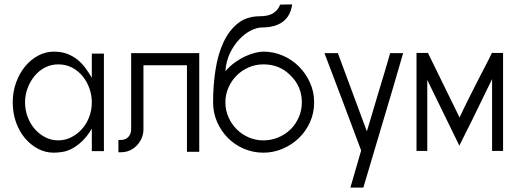

<svg xmlns="http://www.w3.org/2000/svg" viewBox="-20 -690 2337 874"><path d="M453 -446V-2H398V-104Q376 -68 353 -46.5Q330 -25 308 -13.5Q286 -2 265 1.5Q244 5 225 5Q187 5 153.5 -12.5Q120 -30 94 -60.5Q68 -91 53 -133Q38 -175 38 -224Q38 -273 53.5 -315Q69 -357 94.5 -388Q120 -419 154 -437Q188 -455 225 -455Q259 -455 285.5 -445Q312 -435 333 -418Q354 -401 369.5 -379.5Q385 -358 398 -336V-446ZM398 -224Q398 -255 387.5 -286Q377 -317 357 -342Q337 -367 308.5 -382Q280 -397 245 -397Q213 -397 185.5 -383Q158 -369 138 -345Q118 -321 106 -289.5Q94 -258 94 -224Q94 -189 106 -157.5Q118 -126 138.5 -102.5Q159 -79 186.5 -65Q214 -51 245 -51Q276 -51 304 -65Q332 -79 353 -102.5Q374 -126 386 -157.5Q398 -189 398 -224Z M887 -448V1H831V-393H633V-101Q633 -80 625 -61.5Q617 -43 603.5 -28.5Q590 -14 571.5 -5.5Q553 3 531 3H519V-53H531Q552 -53 564.5 -67Q577 -81 577 -101V-448Z M1179 -455Q1225 -455 1267 -437Q1309 -419 1340.5 -387.5Q1372 -356 1391 -314Q1410 -272 1410 -224Q1410 -176 1391.5 -134.5Q1373 -93 1341 -62Q1309 -31 1267 -13Q1225 5 1179 5Q1132 5 1090 -13Q1048 -31 1017 -62.5Q986 -94 968 -135.5Q950 -177 950 -224Q950 -301 961 -372Q972 -443 997 -497Q1022 -551 1062.5 -583.5Q1103 -616 1163 -616Q1204 -616 1226 -631.5Q1248 -647 1255 -669Q1272 -669 1284 -669.5Q1296 -670 1310 -670Q1303 -618 1268 -591.5Q1233 -565 1173 -565Q1150 -565 1122 -551Q1094 -537 1069 -510.5Q1044 -484 1026.5 -447.5Q1009 -411 1006 -366Q1027 -390 1051 -407Q1075 -424 1098.5 -434.5Q1122 -445 1143 -450Q1164 -455 1179 -455ZM1302 -347Q1253 -397 1179 -397Q1144 -397 1112.5 -383.5Q1081 -370 1057.5 -346.5Q1034 -323 1020 -291.5Q1006 -260 1006 -224Q1006 -188 1020 -156.5Q1034 -125 1057.5 -101.5Q1081 -78 1112.5 -64.5Q1144 -51 1179 -51Q1215 -51 1247 -64.5Q1279 -78 1302.5 -101Q1326 -124 1340 -156Q1354 -188 1354 -224Q1354 -297 1302 -347Z M1815 -448Q1792 -367 1769.5 -291.5Q1747 -216 1725 -142Q1703 -68 1680.5 7.5Q1658 83 1634 164H1575L1624 -5Q1583 -114 1541 -226.5Q1499 -339 1457 -448H1518L1650 -92Q1661 -128 1674.5 -174Q1688 -220 1702.5 -268Q1717 -316 1731 -362.5Q1745 -409 1756 -448Z M1876 -3V-449H1928L2072 -155Q2080 -173 2091.5 -196.5Q2103 -220 2115 -244Q2127 -268 2138.5 -290.5Q2150 -313 2158 -329Q2173 -359 2188.5 -388Q2204 -417 2219 -449H2270V-3H2220V-330L2126 -137Q2113 -111 2099 -83.5Q2085 -56 2071 -27L1925 -326V-3Z"/></svg>

Font: Fundamental  Brigade Scvhlank
Style: Regular
Weight: 100
Designer: Peter Wiegel, original typeface by Arno Drescher 1935
Foundry: Peter Wiegel
Version: Version 0.000 2012 initial release